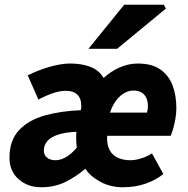

<svg xmlns="http://www.w3.org/2000/svg" viewBox="-20 -778 793 810"><path d="M154 12Q97 12 58.5 -22Q20 -56 20 -113Q20 -186 60.5 -229Q101 -272 169.5 -291Q238 -310 321 -313Q322 -316 322.5 -320.5Q323 -325 323 -329Q323 -363 306 -379Q289 -395 258 -395Q234 -395 205 -385.5Q176 -376 142 -358L97 -460Q138 -481 187.5 -495.5Q237 -510 276 -510Q326 -510 362.5 -495.5Q399 -481 417 -449Q449 -478 486 -494Q523 -510 561 -510Q621 -510 657 -484.5Q693 -459 708.5 -416.5Q724 -374 724 -322Q724 -298 719.5 -274Q715 -250 709.5 -231.5Q704 -213 700 -205H432Q430 -168 442.5 -145Q455 -122 478 -112Q501 -102 530 -102Q552 -102 578 -110.5Q604 -119 621 -131L669 -44Q639 -19 595 -3.5Q551 12 498 12Q446 12 403.5 -11Q361 -34 340 -66Q296 -29 252 -8.5Q208 12 154 12ZM215 -102Q235 -102 258 -115Q281 -128 304 -155Q302 -171 301.5 -186.5Q301 -202 302 -222Q254 -220 223.5 -209.5Q193 -199 179 -182Q165 -165 165 -143Q165 -124 178.5 -113Q192 -102 215 -102ZM444 -303H600Q602 -311 603 -317Q604 -323 604 -330Q604 -348 598 -363Q592 -378 578.5 -387Q565 -396 542 -396Q524 -396 505.5 -386Q487 -376 471 -355.5Q455 -335 444 -303ZM353 -572 504 -758H671L680 -742L474 -572Z"/></svg>

Font: Source Sans 3 ExtraLight ExtraBold
Style: Italic
Weight: 800
Italic angle: -11°
Version: Version 3.052;hotconv 1.1.0;makeotfexe 2.6.0